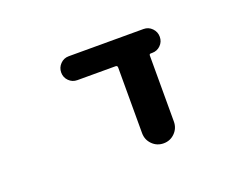

<svg xmlns="http://www.w3.org/2000/svg" viewBox="-86 -730 1173 892"><g transform="rotate(-20 500.0 -283.5)"><path d="M510.7 -96.7V-420.9Q510.7 -430.7 501 -430.7H312.5Q288.1 -430.7 271 -447.8Q253.9 -464.8 253.9 -489.3Q253.9 -513.7 271 -531.2Q288.1 -548.8 312.5 -548.8H682.6Q707 -548.8 724.1 -531.2Q741.2 -513.7 741.2 -489.3Q741.2 -464.8 724.1 -447.8Q707 -430.7 682.6 -430.7H675.8Q668 -430.7 668 -422.9V-96.7Q668 -63.5 645 -40.5Q622.1 -17.6 589.4 -17.6Q556.6 -17.6 533.7 -40.5Q510.7 -63.5 510.7 -96.7Z"/></g></svg>

Font: Rounded-X Mgen+ 1m bold
Style: Bold
Weight: 700
Designer: [Source Han Sans]
Ryoko NISHIZUKA  (kana & ideographs); Paul D. Hunt (Latin, Greek & Cyrillic); Wenlong ZHANG  (bopomofo
Version: Version 1.059.20150602